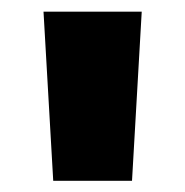

<svg xmlns="http://www.w3.org/2000/svg" viewBox="-20 -748 326 338"><path d="M73.7 -429.7 56.6 -727.5H229.5L212.4 -429.7Z"/></svg>

Font: Inter Display Black
Style: Regular
Weight: 900
Designer: Rasmus Andersson
Foundry: rsms
Version: Version 4.000;git-a52131595